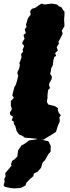

<svg xmlns="http://www.w3.org/2000/svg" viewBox="-60 -746 388 1063"><path d="M151 28 143 22 111 19 77 16 64 6 48 0 42 -6 32 -21 25 -47 17 -60 16 -73 5 -80 12 -100 -3 -110 -5 -123 6 -142 0 -160V-187L17 -204L8 -218L19 -262L27 -276L34 -298L41 -328L36 -338L38 -351L46 -365L50 -388L47 -395L59 -428L57 -447L68 -461L65 -471L74 -492L63 -505L65 -515L76 -531L70 -552L83 -563L77 -584L87 -597L84 -610L95 -646L110 -665L107 -684L116 -697L136 -703L152 -715L170 -726L187 -721L225 -726L234 -725L256 -721L266 -711L280 -706L290 -689L297 -682V-664L295 -639L297 -602L282 -576L287 -560L272 -530L264 -515L266 -504L254 -485L260 -466L245 -452L251 -437L240 -430L236 -414L232 -383L224 -370L221 -350L218 -337L227 -323L226 -308L214 -287L211 -275L217 -258L206 -247L203 -219V-202L201 -194L200 -180L208 -167L221 -164L237 -160L243 -159L261 -147L260 -137L266 -121L277 -107L269 -98L271 -74L260 -49L250 -16L224 1L200 15L182 27ZM25 297 2 296 -34 288 -40 280 -34 259 -37 246 -29 230 -31 213 4 171 1 163 7 145 22 135 36 120 40 87 59 59 76 50 102 31 132 27 152 23 181 30 208 36 221 62 220 94 208 107 189 141 176 154 167 183 149 204 127 215 125 229 107 244 86 266 81 281 56 294Z"/></svg>

Font: Winky Rough Black
Style: Italic
Weight: 900
Italic angle: -8.97852°
Designer: Simon Atzbach
Foundry: typofactur
Version: Version 1.206; ttfautohint (v1.8.4.7-5d5b)